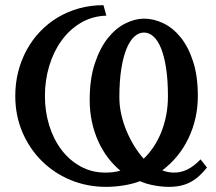

<svg xmlns="http://www.w3.org/2000/svg" viewBox="-20 -707 836 743"><path d="M629.9 -334Q629.9 -396.5 622.8 -442.9Q615.7 -489.3 603.3 -520Q590.8 -550.8 573.7 -565.9Q556.6 -581.1 537.1 -581.1Q517.6 -581.1 500.2 -565.7Q482.9 -550.3 470 -519.3Q457 -488.3 449.5 -440.9Q441.9 -393.6 441.9 -329.6Q441.9 -297.9 449.2 -264.9Q456.5 -231.9 469.5 -200.9Q482.4 -169.9 499.5 -142.1Q516.6 -114.3 536.1 -92.8Q556.6 -112.3 574 -138.2Q591.3 -164.1 603.8 -194.8Q616.2 -225.6 623 -260.7Q629.9 -295.9 629.9 -334ZM388.2 -39.1Q419.4 -39.1 445.8 -46.4Q419.4 -68.4 397.7 -96.9Q376 -125.5 360.4 -159.9Q344.7 -194.3 335.9 -234.6Q327.1 -274.9 327.1 -320.3Q327.1 -401.4 346.7 -460.7Q366.2 -520 396.7 -558.6Q427.2 -597.2 464.6 -616Q502 -634.8 537.1 -634.8Q575.2 -634.8 612.3 -616.9Q649.4 -599.1 679.2 -562.3Q709 -525.4 727.3 -469Q745.6 -412.6 745.6 -335Q745.6 -290.5 736.1 -249Q726.6 -207.5 708.7 -170.7Q690.9 -133.8 665.5 -102.8Q640.1 -71.8 607.9 -47.9Q629.9 -39.1 653.8 -39.1Q681.6 -39.1 706.5 -51.8Q731.4 -64.5 756.3 -90.3L780.8 -58.6Q766.1 -40 750.7 -26.1Q735.4 -12.2 717.8 -2.7Q700.2 6.8 679.4 11.5Q658.7 16.1 633.3 16.1Q620.1 16.1 605.5 14.6Q590.8 13.2 576.2 10.5Q561.5 7.8 547.6 3.7Q533.7 -0.5 521.5 -5.9Q493.7 4.9 458.5 10.5Q423.3 16.1 390.6 16.1Q316.9 16.1 252.9 -10.5Q189 -37.1 141.4 -84.5Q93.8 -131.8 66.4 -196Q39.1 -260.3 39.1 -335.9Q39.1 -384.8 50.5 -429.7Q62 -474.6 83.3 -513.7Q104.5 -552.7 135 -584.7Q165.5 -616.7 203.4 -639.4Q241.2 -662.1 285.9 -674.6Q330.6 -687 380.4 -687L391.6 -646.5Q335.9 -644.5 292 -618.2Q248 -591.8 217.3 -548.8Q186.5 -505.9 170.2 -450.7Q153.8 -395.5 153.8 -335.9Q153.8 -275.9 170.4 -221.9Q187 -168 217.8 -127.4Q248.5 -86.9 291.7 -63Q335 -39.1 388.2 -39.1Z"/></svg>

Font: Charis SIL
Style: Regular
Weight: 400
Foundry: SIL International
Version: Version 4.112